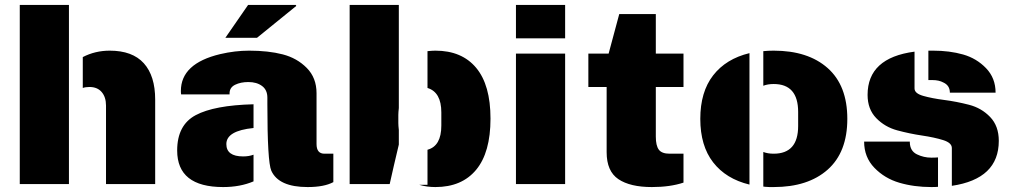

<svg xmlns="http://www.w3.org/2000/svg" viewBox="-20 -745 4096 777"><path d="M315 -514Q365 -540 424 -540Q516 -540 562 -489Q608 -438 608 -342V0H409V-318Q409 -352 391.5 -372.5Q374 -393 342 -393Q326 -393 315 -389ZM259 -725V0H60V-725Z M1179 -721 1020 -592H892L984 -725H1177ZM1078 -54Q1062 -90 1062 -324V-350Q1062 -381 1040.5 -397Q1019 -413 985 -413Q954 -413 931.5 -402Q909 -391 909 -367V-363H713Q712 -368 712 -377Q712 -488 871 -526Q931 -540 988 -540Q1066 -540 1124 -525Q1182 -510 1221.5 -470Q1261 -430 1261 -368V-162Q1261 -123 1293 -123H1329V-8Q1292 12 1225 12Q1108 12 1078 -54ZM1006 -11Q952 12 883 12Q697 12 697 -136Q697 -239 772 -279Q847 -319 1006 -323V-227Q896 -216 896 -162Q896 -112 964 -112Q988 -112 1006 -119Z M1677 3Q1707 12 1742 12Q1849 12 1907 -58Q1965 -128 1965 -265Q1965 -401 1907 -470.5Q1849 -540 1742 -540Q1730 -540 1710 -538V-389Q1766 -372 1766 -290V-237Q1766 -154 1710 -139V3ZM1594 -479V-308Q1592 -290 1592 -280V-247Q1592 -237 1594 -219V-160L1574 -75L1557 0H1395V-725H1594Z M2267 -528V0H2068V-528ZM2267 -725V-590H2068V-725Z M2634 -688V-528H2746V-393H2634V-192Q2634 -156 2646 -139.5Q2658 -123 2690 -123H2746V-6Q2692 12 2618 12Q2530 12 2482.5 -20Q2435 -52 2435 -129V-393H2361V-528H2443L2486 -688Z M3111 -540Q3250 -540 3329.5 -469.5Q3409 -399 3409 -264Q3409 -129 3329.5 -58.5Q3250 12 3111 12Q3107 12 3102.5 12Q3098 12 3094 12Q3090 12 3085.5 11.5Q3081 11 3077 11Q3073 11 3069 10V-130Q3087 -123 3111 -123Q3210 -123 3210 -235V-292Q3210 -405 3111 -405Q3087 -405 3069 -398V-538Q3089 -540 3111 -540ZM3013 2Q2918 -21 2866 -88Q2814 -155 2814 -264Q2814 -373 2866 -440Q2918 -507 3013 -530Z M3756 -540Q3823 -540 3877.5 -524.5Q3932 -509 3970.5 -469Q4009 -429 4009 -370H3824Q3824 -399 3798 -411Q3780 -421 3753 -421H3737V-540ZM3681 -536V-387Q3681 -367 3716 -357Q3751 -347 3801 -340.5Q3851 -334 3901.5 -321Q3952 -308 3987 -271.5Q4022 -235 4022 -175Q4022 -21 3832 7V-146Q3832 -167 3797 -178Q3762 -189 3711.5 -196.5Q3661 -204 3611 -217.5Q3561 -231 3526 -267Q3491 -303 3491 -361Q3491 -511 3681 -536ZM3776 11Q3767 12 3749 12Q3679 12 3619.5 -5.5Q3560 -23 3518.5 -66Q3477 -109 3477 -172H3662V-168Q3663 -134 3690.5 -120.5Q3718 -107 3749 -107Q3766 -107 3776 -108Z"/></svg>

Font: Archicoco
Style: Regular
Weight: 400
Designer: Hector Gatti
Foundry: Hector Gatti
Version: 1.002